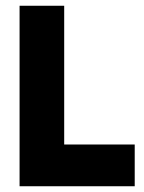

<svg xmlns="http://www.w3.org/2000/svg" viewBox="-20 -647 501 667"><path d="M448 0H48V-627H203V-145H448Z"/></svg>

Font: Blinker
Style: Regular
Weight: 400
Designer: Juergen Huber
Foundry: supertype
Version: 1.017